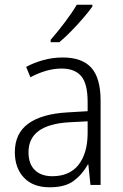

<svg xmlns="http://www.w3.org/2000/svg" viewBox="-20 -785 523 815"><path d="M246 -541Q329 -541 368 -497Q407 -453 407 -358V0H364L355 -87H353Q329 -44 292.5 -17Q256 10 191 10Q120 10 81.5 -31Q43 -72 43 -139Q43 -219 100.5 -260.5Q158 -302 268 -308L352 -313V-352Q352 -430 324.5 -462Q297 -494 242 -494Q209 -494 176 -484.5Q143 -475 109 -457L91 -501Q124 -519 164 -530Q204 -541 246 -541ZM274 -266Q101 -256 101 -139Q101 -89 128 -63Q155 -37 202 -37Q275 -37 313 -85Q351 -133 352 -217V-270ZM372 -757Q357 -736 333 -708Q309 -680 282 -652.5Q255 -625 232 -606H195V-616Q224 -649 255 -690Q286 -731 306 -765H372Z"/></svg>

Font: Noto Sans Arabic SemCond Light
Style: Regular
Weight: 300
Width: 4
Designer: Monotype Design Team, Nadine Chahine, Nizar Qandah and Khaled Hosny
Foundry: Monotype Imaging Inc.
Version: Version 2.012; ttfautohint (v1.8.4.7-5d5b)